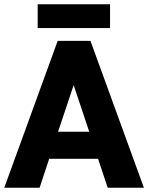

<svg xmlns="http://www.w3.org/2000/svg" viewBox="-20 -882 696 902"><path d="M0 0 251 -690H405L656 0H486L428 -174L513 -136H139L221 -166L166 0ZM230 -195 181 -263H471L422 -195L303 -551H349ZM157 -750V-862H497V-750Z"/></svg>

Font: Radio Canada
Style: Regular
Weight: 400
Designer: Charles Daoud, Etienne Aubert Bonn, Alexandre Saumier Demers, Jacques Le Bailly
Foundry: Radio-Canada
Version: Version 2.104;gftools[0.9.28.dev5+ged2979d]